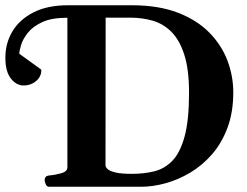

<svg xmlns="http://www.w3.org/2000/svg" viewBox="-41 -713 944 733"><path d="M146 0Q137.7 0 133.5 -9.8Q129.4 -19.5 129.4 -24.9Q129.4 -41 145.5 -43Q168.9 -44.9 192.6 -51.5Q216.3 -58.1 216.3 -74.2V-645Q156.2 -645.5 119.9 -628.4Q83.5 -611.3 64.7 -587.2Q45.9 -563 39.3 -540.5Q32.7 -518.1 32.7 -507.8L115.2 -448.2Q116.2 -447.8 116.5 -445.6Q116.7 -443.4 116.7 -442.9Q116.7 -429.2 108.2 -416.3Q99.6 -403.3 84.2 -395Q68.8 -386.7 48.8 -386.7Q21.5 -386.7 0.5 -413.3Q-20.5 -439.9 -20.5 -492.7Q-20.5 -548.3 6.8 -593.8Q34.2 -639.2 87.4 -666Q140.6 -692.9 218.3 -692.9H465.8Q565.4 -692.4 637.9 -664.6Q710.4 -636.7 757.3 -589.4Q804.2 -542 826.9 -482.7Q849.6 -423.3 849.6 -360.4Q849.6 -284.2 827.4 -225.1Q805.2 -166 768.1 -123.5Q731 -81.1 684.8 -53.7Q638.7 -26.4 590.3 -13.2Q542 0 498 0ZM463.4 -49.3Q507.8 -49.3 547.4 -58.8Q586.9 -68.4 616.7 -98.9Q646.5 -129.4 663.6 -191.4Q680.7 -253.4 680.7 -358.4Q680.7 -449.2 662.1 -505.6Q643.6 -562 612.3 -592.5Q581.1 -623 541 -634.3Q501 -645.5 458.5 -645.5H362.3L361.8 -82Q361.8 -75.2 369.6 -67.6Q377.4 -60.1 399.2 -54.7Q420.9 -49.3 463.4 -49.3Z"/></svg>

Font: Gelasio SemiBold
Style: Regular
Weight: 600
Designer: Eben Sorkin
Foundry: Eben Sorkin
Version: Version 1.008